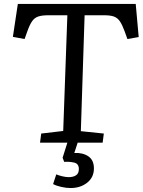

<svg xmlns="http://www.w3.org/2000/svg" viewBox="-20 -720 721 969"><path d="M336 229Q315 229 290 223.5Q265 218 248 209L264 160Q275 165 293.5 169.5Q312 174 327 174Q350 174 364 164.5Q378 155 378 133Q378 106 354 100.5Q330 95 304 97L296 76L320 0H182L188 -46L299 -59L320 -643H224Q193 -643 174 -637Q155 -631 142.5 -613.5Q130 -596 118 -562L104 -523L45 -534L70 -700H665L680 -533L623 -523L609 -562Q597 -595 585 -612.5Q573 -630 555 -636.5Q537 -643 506 -643H407L388 -58L504 -46L498 0H372L355 52Q398 50 426 69Q454 88 454 130Q454 175 420 202Q386 229 336 229Z"/></svg>

Font: Literata 7pt
Style: Italic
Weight: 400
Italic angle: -2°
Designer: Latin by Veronika Burian and Jose Scaglione. Greek by Irene Vlachou. Cyrillic by Vera Evstafieva
Foundry: TypeTogether
Version: Version 3.002